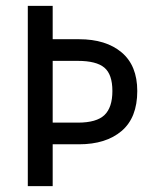

<svg xmlns="http://www.w3.org/2000/svg" viewBox="-20 -636 529 656"><path d="M75 -616H160V-502H250Q342 -502 395.5 -457Q449 -412 449 -325Q449 -234 395.5 -188.5Q342 -143 250 -143H160V0H75ZM246 -217Q310 -217 337 -243Q364 -269 364 -325Q364 -382 336.5 -405Q309 -428 246 -428H160V-217Z"/></svg>

Font: Athiti Medium
Style: Regular
Weight: 500
Designer: CadsonDemak Team
Foundry: CadsonDemak
Version: Version 1.033